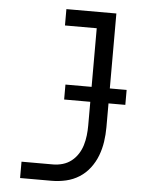

<svg xmlns="http://www.w3.org/2000/svg" viewBox="-53 -777 605 819"><g transform="rotate(5 250.0 -367.5)"><path d="M64 0V-70H199Q220 -70 240.5 -76Q261 -82 277.5 -95Q294 -108 305.5 -126Q317 -144 323 -164Q329 -184 331.5 -205.5Q334 -227 334 -248V-665H198V-735H412V-248Q412 -217 407.5 -186Q403 -155 392 -126Q381 -97 362 -72Q343 -47 317 -30.5Q291 -14 260.5 -7Q230 0 199 0ZM222 -350V-414H484V-350Z"/></g></svg>

Font: Iosevka Algr
Style: Regular
Weight: 400
Monospace: yes
Designer: Belleve Invis
Foundry: Belleve Invis
Version: Version 26.0.2; ttfautohint (v1.8.3)